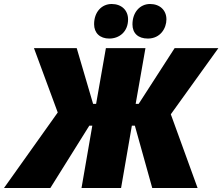

<svg xmlns="http://www.w3.org/2000/svg" viewBox="-61 -941 1113 961"><path d="M-41 0H191L386 -312H401L347 0H545L599 -312H614L701 0H928L794 -369L1032 -700H813L633 -421H618L667 -700H469L420 -421H405L323 -700H109L228 -378ZM486 -748C536 -748 580 -782 580 -844C580 -890 547 -921 498 -921C448 -921 410 -881 410 -820C410 -776 439 -748 486 -748ZM679 -748C742 -748 772 -800 772 -844C772 -890 739 -921 690 -921C640 -921 602 -880 602 -819C602 -775 630 -748 679 -748Z"/></svg>

Font: Fixel Display Black
Style: Italic
Weight: 900
Italic angle: -10°
Designer: AlfaBravo + MacPaw
Foundry: Kyrylo Tkachov, Marchela Mozhyna, Serhii Makarenko, Maria Weinstein, Zakhar Kryvoshyya
Version: Version 1.210;Glyphs 3.2 (3217)